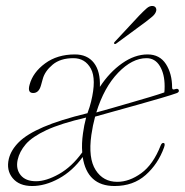

<svg xmlns="http://www.w3.org/2000/svg" viewBox="-20 -612 618 642"><path d="M9.5 -81Q17 -111 43.5 -137.2Q70 -163.5 125 -187.2Q180 -211 272.5 -233.5Q276 -244 279.5 -254L284.5 -272Q303 -347.5 283.8 -382.5Q264.5 -417.5 225.5 -417.5Q182 -417.5 156 -395.8Q130 -374 123 -348L117 -326.5Q110 -301 91 -301Q71 -301 79 -329Q90 -370 130.8 -400Q171.5 -430 230.5 -430Q272 -430 294 -401.8Q316 -373.5 314 -321.5Q346 -370.5 388.2 -400.2Q430.5 -430 473.5 -430Q514 -430 534.8 -397.8Q555.5 -365.5 555.5 -319.5Q555.5 -310 566 -314Q574.5 -317 577.5 -311.5Q580.5 -304 570.5 -300.5Q554 -294.5 518.2 -284Q482.5 -273.5 439.5 -261.5Q396.5 -249.5 358 -238.8Q319.5 -228 298 -222Q290 -192.5 285.5 -161Q274.5 -83 299.8 -43.5Q325 -4 372 -4Q412.5 -4 452.2 -32.8Q492 -61.5 517 -125Q520.5 -134 525.5 -134Q534 -134 528.5 -119Q508.5 -63.5 467 -26.8Q425.5 10 363 10Q271.5 10 256.5 -87Q222.5 -40 176.8 -15Q131 10 87.5 10Q44 10 22.2 -16.5Q0.5 -43 9.5 -81ZM470 -417.5Q422 -417.5 375 -368.8Q328 -320 302 -236Q322.5 -241.5 353 -250.2Q383.5 -259 417.2 -268.8Q451 -278.5 481 -287.5Q511 -296.5 529.5 -303Q530.5 -310 530.5 -323.5Q530.5 -364.5 514.5 -391Q498.5 -417.5 470 -417.5ZM257.5 -166.5Q261 -193 268 -219Q182.5 -199 135 -176.8Q87.5 -154.5 66.2 -129.8Q45 -105 39 -77.5Q32.5 -47 49 -26.5Q65.5 -6 100.5 -6Q134.5 -6 177.2 -30Q220 -54 255 -102.5Q252.5 -131.5 257.5 -166.5ZM445.5 -560Q460.5 -575.5 470.5 -584.2Q480.5 -593 491 -592Q498.5 -591 501.2 -585.5Q504 -580 501.5 -573Q498.5 -564.5 489.2 -556.5Q480 -548.5 468 -539.5L369.5 -467Q364.5 -463 362 -466Q359.5 -468.5 365.5 -474Z"/></svg>

Font: Fraunces 144pt Soft Thin
Style: Italic
Weight: 100
Italic angle: -16°
Version: Version 1.000;[0bf87f6ff]